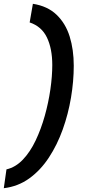

<svg xmlns="http://www.w3.org/2000/svg" viewBox="-67 -770 486 1010"><path d="M321 -424Q321 -343 306.5 -256.5Q292 -170 263 -89Q234 -8 190 59Q146 126 87 168.5Q28 211 -47 220L-33 121Q15 110 53.5 69.5Q92 29 120.5 -31Q149 -91 168.5 -160.5Q188 -230 198 -299.5Q208 -369 208 -428Q208 -514 180 -572.5Q152 -631 89 -652L106 -750Q183 -738 230.5 -692.5Q278 -647 299.5 -578Q321 -509 321 -424Z"/></svg>

Font: Georama Extended SemiBold
Style: Italic
Weight: 600
Width: 7
Italic angle: -9°
Designer: Jean-Baptiste Levee
Foundry: Production Type
Version: Version 1.000